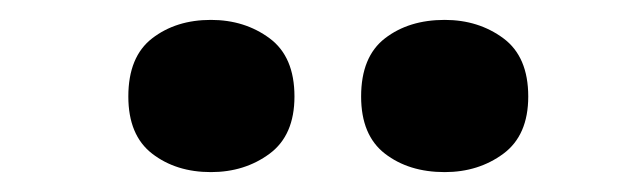

<svg xmlns="http://www.w3.org/2000/svg" viewBox="-20 -787 642 193"><path d="M109 -690Q109 -730 133 -748.5Q157 -767 192 -767Q226 -767 251 -748.5Q276 -730 276 -690Q276 -651 251 -632.5Q226 -614 192 -614Q157 -614 133 -632.5Q109 -651 109 -690ZM343 -690Q343 -730 367 -748.5Q391 -767 427 -767Q461 -767 486 -748.5Q511 -730 511 -690Q511 -651 486 -632.5Q461 -614 427 -614Q391 -614 367 -632.5Q343 -651 343 -690Z"/></svg>

Font: Noto Sans Hebrew Thin Black
Style: Regular
Weight: 900
Version: Version 3.001